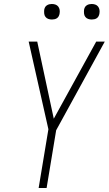

<svg xmlns="http://www.w3.org/2000/svg" viewBox="-20 -944 546 964"><path d="M174 0 223 -295 124 -735H167L250 -348L463 -735H506L262 -290L214 0ZM441 -846Q431 -846 422.5 -849Q414 -852 408.5 -859Q403 -866 402 -875.5Q401 -885 402 -895Q403 -901 406 -907Q409 -913 415 -917Q421 -921 427.5 -922.5Q434 -924 440 -924Q450 -924 458.5 -921Q467 -918 472.5 -911Q478 -904 479.5 -894.5Q481 -885 479 -875Q478 -869 475 -863Q472 -857 466.5 -853Q461 -849 454 -847.5Q447 -846 441 -846ZM241 -846Q231 -846 222.5 -849Q214 -852 208.5 -859Q203 -866 202 -875.5Q201 -885 202 -895Q203 -901 206 -907Q209 -913 215 -917Q221 -921 227.5 -922.5Q234 -924 240 -924Q250 -924 258.5 -921Q267 -918 272.5 -911Q278 -904 279.5 -894.5Q281 -885 279 -875Q278 -869 275 -863Q272 -857 266.5 -853Q261 -849 254 -847.5Q247 -846 241 -846Z"/></svg>

Font: Iosevka Extralight
Style: Italic
Weight: 200
Italic angle: -9°
Monospace: yes
Designer: Belleve Invis
Foundry: Belleve Invis
Version: Version 32.5.0; ttfautohint (v1.8.4)